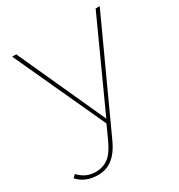

<svg xmlns="http://www.w3.org/2000/svg" viewBox="-201 -631 878 942"><g transform="rotate(-30 238.5 -160.0)"><path d="M81 197Q47 197 18.5 185.5Q-10 174 -31 151L-16 135Q5 157 28 167.5Q51 178 82 178Q120 178 150 156.5Q180 135 207 77L245 -7L250 -14L479 -517H502L227 83Q208 125 185.5 150Q163 175 137.5 186Q112 197 81 197ZM249 11 6 -517H29L258 -14Z"/></g></svg>

Font: Montserrat Thin
Style: Regular
Weight: 100
Designer: Julieta Ulanovsky
Foundry: Julieta Ulanovsky
Version: Version 9.000